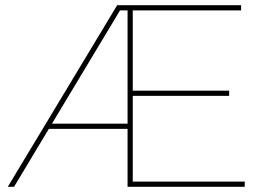

<svg xmlns="http://www.w3.org/2000/svg" viewBox="-20 -719 1027 739"><path d="M471 -699H908V-679H491V-370H862V-350H491V-20H922V0H471ZM431 -699H736L730 -679H442L34 0H10ZM157 -243H487L486 -223H156Z"/></svg>

Font: Alexandria Thin
Style: Regular
Weight: 250
Designer: Mohamed Gaber
Foundry: Kief Type Foundry
Version: Version 5.100